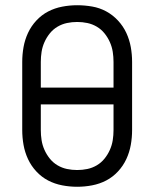

<svg xmlns="http://www.w3.org/2000/svg" viewBox="-20 -702 590 734"><path d="M275 12Q246 12 217.5 6.5Q189 1 164 -12Q139 -25 119 -46.5Q99 -68 87 -94Q75 -120 70 -148Q65 -176 65 -205V-465Q65 -494 70 -522Q75 -550 87 -576Q99 -602 119 -623.5Q139 -645 164 -658Q189 -671 217.5 -676.5Q246 -682 275 -682Q304 -682 332.5 -677Q361 -672 386 -658.5Q411 -645 431 -623.5Q451 -602 463 -576Q475 -550 480 -522Q485 -494 485 -465V-205Q485 -176 480 -148Q475 -120 463 -94Q451 -68 431 -46.5Q411 -25 386 -12Q361 1 332.5 6.5Q304 12 275 12ZM136 -367H414V-465Q414 -485 411 -504Q408 -523 400 -541Q392 -559 379.5 -574.5Q367 -590 350 -600Q333 -610 314 -614Q295 -618 275 -618Q255 -618 236 -614Q217 -610 200 -600Q183 -590 170.5 -574.5Q158 -559 150 -541Q142 -523 139 -504Q136 -485 136 -465ZM275 -52Q295 -52 314 -56Q333 -60 350 -70Q367 -80 379.5 -95.5Q392 -111 400 -129Q408 -147 411 -166Q414 -185 414 -205V-303H136V-205Q136 -185 139 -166Q142 -147 150 -129Q158 -111 170.5 -95.5Q183 -80 200 -70Q217 -60 236 -56Q255 -52 275 -52Z"/></svg>

Font: Lode
Style: Regular
Weight: 400
Monospace: yes
Designer: Belleve Invis
Foundry: Belleve Invis
Version: Version 29.2.0; ttfautohint (v1.8.3)